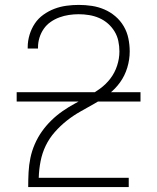

<svg xmlns="http://www.w3.org/2000/svg" viewBox="-20 -763 640 783"><path d="M95 0V-1Q95 -31 96.5 -60.5Q98 -90 104 -119Q110 -148 122 -175.5Q134 -203 151 -227Q168 -251 189.5 -272Q211 -293 235.5 -310Q260 -327 286 -341Q312 -355 338 -369.5Q364 -384 388 -401.5Q412 -419 430 -442.5Q448 -466 457.5 -495Q467 -524 467 -553Q467 -575 462.5 -596Q458 -617 447 -635Q436 -653 420 -667Q404 -681 384.5 -689.5Q365 -698 343.5 -701.5Q322 -705 301 -705Q281 -705 261 -702Q241 -699 222 -692Q203 -685 186.5 -673.5Q170 -662 158.5 -645.5Q147 -629 141 -609.5Q135 -590 135 -570V-565H93V-571Q93 -596 100.5 -621Q108 -646 122 -667Q136 -688 157 -703Q178 -718 201.5 -727Q225 -736 250.5 -739.5Q276 -743 301 -743Q328 -743 354.5 -739Q381 -735 405.5 -724.5Q430 -714 450.5 -696.5Q471 -679 484.5 -656Q498 -633 503.5 -606.5Q509 -580 509 -553Q509 -520 499 -487Q489 -454 469.5 -427Q450 -400 423 -379Q396 -358 367 -341.5Q338 -325 308.5 -308.5Q279 -292 252.5 -271Q226 -250 203.5 -224.5Q181 -199 166.5 -169Q152 -139 145.5 -105.5Q139 -72 138 -38H505V0ZM553 -349H48V-387H553Z"/></svg>

Font: Iosevka Extralight Extended
Style: Regular
Weight: 200
Width: 7
Monospace: yes
Designer: Belleve Invis
Foundry: Belleve Invis
Version: Version 32.5.0; ttfautohint (v1.8.4)